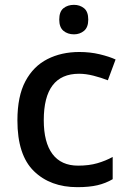

<svg xmlns="http://www.w3.org/2000/svg" viewBox="-20 -764 530 794"><path d="M300 10Q188 10 120 -56.5Q52 -123 52 -266Q52 -366 85 -428Q118 -490 176 -519.5Q234 -549 308 -549Q353 -549 392.5 -539.5Q432 -530 458 -518L426 -432Q398 -443 366.5 -451Q335 -459 307 -459Q161 -459 161 -267Q161 -175 197 -127Q233 -79 303 -79Q348 -79 382.5 -89Q417 -99 446 -115V-23Q417 -6 383 2Q349 10 300 10ZM286 -744Q310 -744 327.5 -730Q345 -716 345 -683Q345 -651 327.5 -636.5Q310 -622 286 -622Q260 -622 242.5 -636.5Q225 -651 225 -683Q225 -716 242.5 -730Q260 -744 286 -744Z"/></svg>

Font: Noto Sans Tamil Medium
Style: Regular
Weight: 500
Designer: Jelle Bosma - Monotype Design Team
Foundry: Monotype Imaging Inc.
Version: Version 2.004; ttfautohint (v1.8.4.7-5d5b)